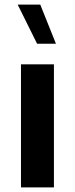

<svg xmlns="http://www.w3.org/2000/svg" viewBox="-20 -811 324 831"><path d="M222.2 -621.6H140.6L56.6 -791H154.3ZM70.8 -532.7H213.4V0H70.8Z"/></svg>

Font: Estedad-FD Bold
Style: Regular
Weight: 700
Designer: Amin Abedi
Version: Version 7.3